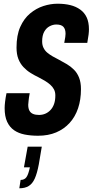

<svg xmlns="http://www.w3.org/2000/svg" viewBox="-20 -719 499 1034"><path d="M185 12Q146 12 113 5.5Q80 -1 56 -17.5Q32 -34 18.5 -63Q5 -92 5 -137Q5 -151 7.5 -172Q10 -193 15 -217H140Q135 -190 134 -177Q133 -164 132 -155Q132 -135 138.5 -123Q145 -111 158 -105.5Q171 -100 190 -100Q208 -100 223.5 -106.5Q239 -113 251.5 -126Q264 -139 271 -158.5Q278 -178 278 -205Q278 -224 270.5 -238Q263 -252 250.5 -263Q238 -274 221.5 -284Q205 -294 187 -303Q166 -313 145 -326Q124 -339 106.5 -357.5Q89 -376 79 -401.5Q69 -427 69 -463Q69 -529 89 -574Q109 -619 142 -646.5Q175 -674 213.5 -686.5Q252 -699 290 -699Q328 -699 358.5 -691.5Q389 -684 412 -667.5Q435 -651 447 -625Q459 -599 459 -561Q459 -549 457 -532Q455 -515 450 -488H326Q330 -509 331.5 -519.5Q333 -530 333 -537Q333 -562 321.5 -574.5Q310 -587 283 -587Q265 -587 247 -577.5Q229 -568 218 -548Q207 -528 207 -496Q207 -476 214.5 -461Q222 -446 234.5 -435.5Q247 -425 263.5 -415.5Q280 -406 298 -397Q319 -386 340 -373.5Q361 -361 378.5 -343.5Q396 -326 406 -300.5Q416 -275 416 -239Q416 -182 400.5 -136Q385 -90 355 -57Q325 -24 282.5 -6Q240 12 185 12ZM84 295 91 250Q112 250 122.5 235Q133 220 141 182H109L129 71H205L189 166Q180 214 167.5 242Q155 270 135 282.5Q115 295 84 295Z"/></svg>

Font: Archivo ExtraCondensed
Style: Bold Italic
Weight: 700
Width: 2
Italic angle: -10°
Designer: Hector Gatti
Foundry: Omnibus-Type
Version: Version 2.001